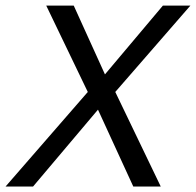

<svg xmlns="http://www.w3.org/2000/svg" viewBox="-54 -679 713 699"><path d="M328.1 -408.2 539.1 -658.7H639.2L365.7 -344.2L531.2 0H431.2L302.7 -279.8L66.4 0H-33.7L265.6 -344.2L114.3 -658.7H214.4Z"/></svg>

Font: Liberation Mono
Style: Italic
Weight: 400
Italic angle: -12°
Monospace: yes
Designer: Steve Matteson
Foundry: Ascender Corporation
Version: Version 2.1.5